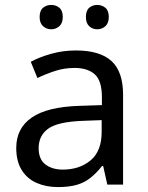

<svg xmlns="http://www.w3.org/2000/svg" viewBox="-20 -750 601 780"><path d="M288 -545Q386 -545 433 -502Q480 -459 480 -365V0H416L399 -76H395Q372 -47 347.5 -27.5Q323 -8 291.5 1Q260 10 215 10Q167 10 128.5 -7Q90 -24 68 -59.5Q46 -95 46 -149Q46 -229 109 -272.5Q172 -316 303 -320L394 -323V-355Q394 -422 365 -448Q336 -474 283 -474Q241 -474 203 -461.5Q165 -449 132 -433L105 -499Q140 -518 188 -531.5Q236 -545 288 -545ZM314 -259Q214 -255 175.5 -227Q137 -199 137 -148Q137 -103 164.5 -82Q192 -61 235 -61Q303 -61 348 -98.5Q393 -136 393 -214V-262ZM141 -681Q141 -707 155 -718.5Q169 -730 188 -730Q207 -730 221 -718.5Q235 -707 235 -681Q235 -656 221 -643.5Q207 -631 188 -631Q169 -631 155 -643.5Q141 -656 141 -681ZM329 -681Q329 -707 342.5 -718.5Q356 -730 375 -730Q394 -730 408 -718.5Q422 -707 422 -681Q422 -656 408 -643.5Q394 -631 375 -631Q356 -631 342.5 -643.5Q329 -656 329 -681Z"/></svg>

Font: Noto Sans Malayalam
Style: Regular
Weight: 400
Designer: Jelle Bosma - Monotype Design Team
Foundry: Monotype Imaging Inc.
Version: Version 2.103